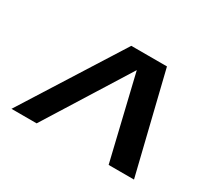

<svg xmlns="http://www.w3.org/2000/svg" viewBox="-96 -836 793 733"><g transform="rotate(30 300.0 -469.5)"><path d="M447.8 -251 359.9 -618.2 130.4 -251H19.5L295.4 -688H452.6L559.6 -251Z"/></g></svg>

Font: Liberation Mono
Style: Bold Italic
Weight: 700
Italic angle: -12°
Monospace: yes
Designer: Steve Matteson
Foundry: Ascender Corporation
Version: Version 2.1.5